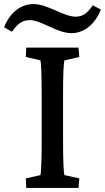

<svg xmlns="http://www.w3.org/2000/svg" viewBox="-73 -924 516 944"><path d="M56 0H313L317 -47L244 -63C240 -73 237 -127 237 -237V-452C237 -565 240 -618 244 -627L317 -644L313 -690H56L54 -644L126 -627C129 -618 132 -557 132 -452V-237C132 -135 129 -74 126 -63L54 -47ZM-53 -790 -14 -768C11 -803 32 -825 73 -825C131 -825 207 -761 278 -761C342 -761 395 -806 423 -877L383 -898C359 -863 337 -842 299 -842C239 -842 162 -904 92 -904C27 -904 -25 -860 -53 -790Z"/></svg>

Font: TPK Tissa Web Medium
Style: Regular
Weight: 500
Designer: Jacques Le Bailly, Suppakit Chalermlarp | Katatrad Co.,Ltd.
Foundry: Jacques Le Bailly, Cadson Demak Co.,Ltd.
Version: Version 5.000;Glyphs 3.1.2 (3151)